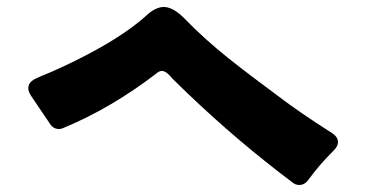

<svg xmlns="http://www.w3.org/2000/svg" viewBox="-20 -630 1040 546"><path d="M812 -111Q656 -228 514 -364Q497 -381 483.5 -393.5Q470 -406 462 -416Q451 -427 443 -428Q434 -430 422 -419Q362 -373 296 -334Q230 -295 160 -266Q149 -261 138.5 -264.5Q128 -268 122 -278L68 -358Q57 -375 62 -388Q67 -401 85 -408Q95 -413 105.5 -417Q116 -421 127 -426Q159 -440 194.5 -457.5Q230 -475 265.5 -495Q301 -515 334 -537.5Q367 -560 393 -583Q423 -612 449 -610Q475 -608 506 -576Q532 -549 563.5 -520.5Q595 -492 629.5 -464.5Q664 -437 698.5 -411Q733 -385 764 -362Q802 -333 841.5 -306Q881 -279 922 -253Q940 -242 941 -228Q942 -214 927 -200Q908 -181 891 -161.5Q874 -142 858 -120Q847 -104 831 -104Q820 -104 812 -111Z"/></svg>

Font: Higure Gothic Black
Style: Regular
Weight: 900
Designer: Yoshimichi Ohira
Foundry: Positype
Version: Version 1.000